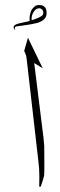

<svg xmlns="http://www.w3.org/2000/svg" viewBox="-20 -730 235 748"><path d="M146.5 -463.9 113.3 -484.4 149.4 -193.4Q149.4 -191.9 150.6 -180.2Q151.9 -168.5 152.3 -162.1Q152.8 -151.4 152.8 -93.8Q152.8 -51.3 151.9 -46.4Q149.4 -33.2 138.7 -2.9H132.8Q132.8 -11.2 133.1 -24.7Q133.3 -38.1 133.3 -43.5Q133.3 -50.8 132.3 -74.2Q132.3 -78.1 129.4 -103L85 -490.7Q84 -495.1 83.5 -502Q83 -508.8 81.5 -513.7Q80.6 -517.1 77.9 -523.4Q75.2 -529.8 74.2 -531.7L88.9 -583ZM103.5 -650.9Q115.7 -654.8 126 -659.2Q134.3 -662.6 141.1 -667Q147.9 -670.9 148.4 -678.7Q149.4 -686.5 145.5 -690.9Q140.1 -697.3 133.8 -697.8Q127.4 -698.2 121.1 -694.3Q115.7 -690.9 112.3 -685.5Q107.4 -678.2 105.5 -671.9Q102.1 -661.6 103.5 -650.9ZM39.6 -611.3Q34.2 -618.7 33.7 -621.1Q32.2 -627 35.6 -630.4Q40.5 -635.3 49.8 -637.7Q55.7 -639.2 62 -640.6Q68.4 -642.1 74 -643.3Q79.6 -644.5 86.4 -646Q91.8 -647 95.7 -648.4Q94.2 -659.7 96.2 -669.9Q98.6 -682.1 102.1 -689Q106 -697.3 115.7 -705.6Q121.1 -710.4 133.8 -710.4Q145.5 -710.4 152.8 -704.1Q159.7 -698.2 161.1 -687Q162.6 -675.3 159.7 -667Q156.7 -658.2 147.5 -651.4Q137.7 -644 124.5 -640.6Q103.5 -635.3 87.4 -633.3Q72.8 -631.3 60.5 -629.4Q57.6 -628.9 52 -628.2Q46.4 -627.4 43.5 -627Q39.6 -626.5 38.1 -623Q37.1 -620.6 38.3 -616.7Q39.6 -612.8 39.6 -611.3Z"/></svg>

Font: LaylaThuluth
Style: Regular
Weight: 400
Version: Version 2.0